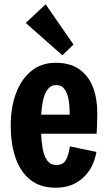

<svg xmlns="http://www.w3.org/2000/svg" viewBox="-20 -863 504 896"><path d="M241 13Q166 13 119.5 -25.5Q73 -64 51.5 -129.5Q30 -195 30 -276Q30 -362 55 -428.5Q80 -495 127 -532.5Q174 -570 240 -570Q308 -570 351 -539Q394 -508 414 -455.5Q434 -403 434 -336Q434 -290 431 -239H172Q173 -204 179 -170Q185 -136 200 -114.5Q215 -93 243 -93Q277 -93 289.5 -120Q302 -147 306 -180L430 -154Q416 -76 365.5 -31.5Q315 13 241 13ZM172 -328H305V-342Q305 -370 300 -398.5Q295 -427 281.5 -446.5Q268 -466 243 -466Q217 -466 202 -445.5Q187 -425 180.5 -393Q174 -361 172 -328ZM271 -605 100 -756 193 -843 323 -655Z"/></svg>

Font: Freeman
Style: Regular
Weight: 400
Designer: Vernon Adams, Aoife Mooney, Rodrigo Fuenzalida
Foundry: Rodrigo Fuenzalida
Version: Version 1.000; ttfautohint (v1.8.4.7-5d5b)